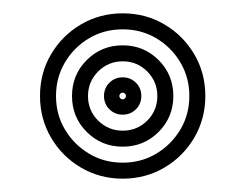

<svg xmlns="http://www.w3.org/2000/svg" viewBox="-20 -830 368 288"><path d="M164 -562Q129.8 -562 101.5 -578.6Q73.2 -595.2 56.6 -623.5Q40 -651.8 40 -686Q40 -720.5 56.6 -748.6Q73.2 -776.8 101.5 -793.4Q129.8 -810 164 -810Q198.5 -810 226.6 -793.4Q254.8 -776.8 271.4 -748.6Q288 -720.5 288 -686Q288 -651.8 271.4 -623.5Q254.8 -595.2 226.6 -578.6Q198.5 -562 164 -562ZM164 -586Q191.8 -586 214.4 -599.5Q237 -613 250.5 -635.6Q264 -658.2 264 -686Q264 -713.8 250.5 -736.5Q237 -759.2 214.4 -772.6Q191.8 -786 164 -786Q136.2 -786 113.6 -772.6Q91 -759.2 77.5 -736.5Q64 -713.8 64 -686Q64 -658.2 77.5 -635.6Q91 -613 113.6 -599.5Q136.2 -586 164 -586ZM164 -610Q132.2 -610 110.1 -632.1Q88 -654.2 88 -686Q88 -717.8 110.1 -739.9Q132.2 -762 164 -762Q195.8 -762 217.9 -739.9Q240 -717.8 240 -686Q240 -654.2 217.9 -632.1Q195.8 -610 164 -610ZM164 -634Q185.8 -634 200.9 -649.1Q216 -664.2 216 -686Q216 -707.5 200.9 -722.8Q185.8 -738 164 -738Q142.5 -738 127.2 -722.8Q112 -707.5 112 -686Q112 -664.2 127.2 -649.1Q142.5 -634 164 -634ZM164 -658Q152.2 -658 144.1 -666.1Q136 -674.2 136 -686Q136 -697.8 144.1 -705.9Q152.2 -714 164 -714Q175.8 -714 183.9 -705.9Q192 -697.8 192 -686Q192 -674.2 183.9 -666.1Q175.8 -658 164 -658ZM164 -681Q166 -681 167.5 -682.5Q169 -684 169 -686Q169 -688 167.5 -689.5Q166 -691 164 -691Q162 -691 160.5 -689.5Q159 -688 159 -686Q159 -684 160.5 -682.5Q162 -681 164 -681Z"/></svg>

Font: Big Shoulders Inline Text Thin Black
Style: Regular
Weight: 900
Version: Version 2.002